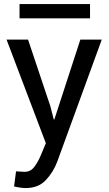

<svg xmlns="http://www.w3.org/2000/svg" viewBox="-20 -726 543 959"><path d="M231.4 -195.8 248.5 -129.4H251.5L381.3 -528.3H488.3L266.1 81.1Q246.1 134.3 208.7 173.8Q171.4 213.4 107.9 213.4Q96.2 213.4 78.1 210.7Q60.1 208 50.3 205.6L60.1 129.9Q57.1 129.4 77.4 130.9Q97.7 132.3 103 132.3Q133.8 132.3 153.3 105Q172.9 77.6 186 44.4L209 -10.7L12.7 -528.3H120.1ZM429.7 -634.3H77.6V-705.6H429.7Z"/></svg>

Font: GeogebraSans
Style: Regular
Weight: 400
Designer: Google
Version: Version 1.100140; 2013